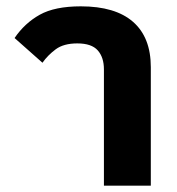

<svg xmlns="http://www.w3.org/2000/svg" viewBox="-20 -586 559 606"><path d="M308 -367Q308 -405 288.5 -427Q269 -449 224 -449Q181 -449 156 -430.5Q131 -412 114 -388L26 -466Q58 -513 105.5 -539.5Q153 -566 235 -566Q344 -566 400 -517Q456 -468 456 -374V0H308Z"/></svg>

Font: IBM-Poppins
Style: Poppins-Bold
Weight: 700
Designer: Mike Abbink, Paul van der Laan, Pieter van Rosmalen, Ben Mitchell, Mark Frömberg
Foundry: Bold Monday
Version: Version 1.1